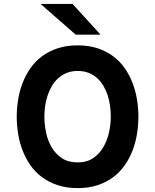

<svg xmlns="http://www.w3.org/2000/svg" viewBox="-20 -942 787 974"><path d="M374 12.2Q317.4 12.2 272.5 -2.7Q227.5 -17.6 193.1 -43.2Q158.7 -68.8 134.3 -103.8Q109.9 -138.7 94.5 -179Q79.1 -219.2 72 -262.9Q64.9 -306.6 64.9 -350.1Q64.9 -393.1 72 -436.8Q79.1 -480.5 94.5 -520.8Q109.9 -561 134.3 -595.9Q158.7 -630.9 193.1 -656.5Q227.5 -682.1 272.5 -697Q317.4 -711.9 374 -711.9Q430.7 -711.9 475.3 -697Q520 -682.1 554.2 -656.5Q588.4 -630.9 612.8 -595.9Q637.2 -561 652.6 -520.8Q668 -480.5 675 -436.8Q682.1 -393.1 682.1 -350.1Q682.1 -306.6 675 -262.9Q668 -219.2 652.6 -179Q637.2 -138.7 612.8 -103.8Q588.4 -68.8 554.2 -43.2Q520 -17.6 475.3 -2.7Q430.7 12.2 374 12.2ZM374 -118.2Q420.9 -118.2 452.9 -140.1Q484.9 -162.1 504.6 -196.3Q524.4 -230.5 533.2 -271.2Q542 -312 542 -350.1Q542 -377 538.3 -404.5Q534.7 -432.1 526.4 -457.8Q518.1 -483.4 504.9 -506.1Q491.7 -528.8 473.1 -545.7Q454.6 -562.5 429.9 -572.3Q405.3 -582 374 -582Q342.3 -582 317.6 -571.8Q293 -561.5 274.2 -544.2Q255.4 -526.9 242.2 -503.9Q229 -481 220.7 -455.1Q212.4 -429.2 208.7 -402.3Q205.1 -375.5 205.1 -350.1Q205.1 -310.1 213.9 -268.8Q222.7 -227.5 242.4 -194.1Q262.2 -160.6 294.4 -139.4Q326.7 -118.2 374 -118.2ZM364.3 -766.1 186 -921.9H348.1L490.2 -766.1Z"/></svg>

Font: Overpass
Style: Bold
Weight: 700
Designer: Delve Withrington
Foundry: Delve Fonts
Version: Version 1.001